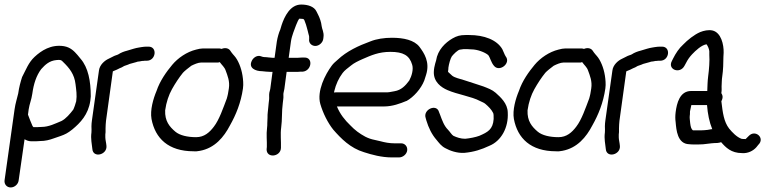

<svg xmlns="http://www.w3.org/2000/svg" viewBox="-26 -680 3364 844"><path d="M373 -256V-257C373 -323 362 -383 328 -422L314 -439C300 -455 284 -472 255 -477C198 -486 155 -457 126 -430C99 -405 88 -373 72 -343C72 -343 71 -342 71 -341C64 -319 58 -297 54 -269C49 -246 42 -228 38 -199L-6 113C-8 130 4 144 21 144C38 144 54 130 56 113L82 -68C90 -63 100 -59 111 -59H126C131 -59 137 -59 150 -60C173 -60 192 -65 211 -72L240 -82C260 -89 272 -95 292 -111C327 -140 362 -176 371 -237C372 -244 372 -250 373 -256ZM116 -268C122 -312 134 -348 155 -376C173 -396 191 -413 222 -416C240 -418 244 -416 251 -408C279 -381 301 -354 306 -310C309 -285 313 -262 309 -235C308 -229 299 -203 296 -198C282 -180 264 -158 244 -148C217 -137 189 -122 156 -122C148 -122 140 -121 135 -121H121C121 -121 120 -122 117 -126C110 -141 104 -158 97 -176L100 -199C104 -225 112 -240 116 -268Z M442 -38C441 -52 437 -66 437 -76V-89C437 -92 438 -96 438 -99V-100V-116C438 -126 439 -139 440 -149L470 -366C472 -368 480 -370 488 -374L500 -380C505 -382 513 -385 520 -390C524 -392 534 -394 544 -399L573 -407C576 -408 578 -409 579 -409C586 -409 591 -411 598 -412C601 -412 604 -412 610 -413H619C660 -413 667 -475 627 -475H617C611 -475 603 -474 596 -473L584 -471C577 -470 569 -468 562 -466L532 -457C520 -454 506 -449 494 -441C487 -437 482 -438 466 -429L452 -422C434 -414 412 -395 409 -370L378 -150C377 -142 376 -134 376 -125C376 -114 377 -105 376 -98C372 -69 378 -47 380 -25C383 16 445 1 442 -38Z M948 -465C947 -465 942 -467 939 -467H866C857 -467 847 -465 836 -462C795 -452 756 -425 731 -395C706 -365 677 -325 662 -280C648 -247 633 -196 640 -157C656 -72 714 -15 825 -15C833 -14 843 -15 853 -17C918 -29 958 -77 985 -129C1011 -175 1033 -228 1042 -291C1043 -301 1044 -311 1043 -320C1041 -358 1031 -392 1016 -418C1008 -432 1000 -438 992 -449L985 -459C977 -469 962 -471 948 -465ZM976 -267C975 -261 973 -255 971 -247C955 -205 938 -154 914 -123C895 -98 872 -77 836 -77C798 -77 764 -85 745 -101C719 -123 698 -148 700 -195C705 -231 716 -263 730 -288C744 -313 761 -339 778 -360C784 -367 804 -383 815 -391C827 -397 845 -405 857 -405H930C933 -405 934 -405 940 -407C950 -393 961 -385 966 -370C974 -348 985 -323 980 -291C979 -283 977 -275 976 -267Z M1158 -273C1156 -261 1158 -251 1157 -243L1155 -226C1153 -213 1153 -197 1151 -186C1150 -179 1150 -172 1150 -163L1149 -139C1149 -132 1149 -125 1148 -119C1144 -88 1148 -59 1147 -34L1146 -24C1145 17 1208 10 1209 -30C1210 -60 1206 -91 1210 -119C1215 -155 1212 -190 1217 -226L1219 -243C1221 -254 1219 -263 1220 -270C1221 -275 1223 -284 1224 -289L1234 -364H1274C1280 -364 1286 -364 1295 -365H1304H1305C1345 -369 1352 -430 1310 -427H1300C1295 -427 1289 -426 1283 -426H1243L1253 -498C1255 -512 1259 -524 1263 -536C1268 -549 1282 -591 1290 -598C1293 -598 1299 -597 1304 -597C1312 -597 1313 -588 1319 -572L1323 -558C1326 -549 1327 -542 1330 -531L1333 -520C1333 -518 1332 -519 1333 -515V-509C1330 -491 1344 -478 1360 -478C1377 -478 1393 -493 1395 -509L1396 -517C1399 -538 1389 -553 1388 -565C1386 -584 1379 -602 1373 -614L1365 -630C1355 -651 1328 -660 1298 -660C1249 -660 1224 -606 1212 -570L1206 -550C1200 -537 1194 -516 1191 -498L1181 -426H1172C1162 -426 1148 -429 1137 -429C1130 -429 1130 -430 1123 -432C1105 -440 1087 -426 1081 -413C1065 -381 1097 -367 1126 -367C1136 -366 1152 -364 1164 -364H1172L1162 -289C1161 -283 1159 -278 1158 -273Z M1443 -273V-278C1451 -311 1463 -336 1480 -359C1489 -371 1502 -380 1517 -392C1530 -403 1549 -412 1567 -420C1606 -437 1639 -452 1690 -452C1746 -452 1774 -437 1786 -395C1792 -375 1784 -346 1773 -326C1756 -303 1738 -284 1708 -279L1686 -275C1680 -274 1675 -274 1670 -274H1449C1447 -274 1446 -273 1443 -273ZM1764 -19C1766 -36 1754 -50 1737 -50H1707C1686 -50 1665 -54 1647 -59L1621 -65C1606 -68 1594 -72 1580 -79C1554 -93 1534 -108 1514 -129C1490 -152 1469 -178 1455 -212H1661C1700 -212 1733 -225 1760 -236H1761C1792 -253 1825 -290 1839 -326L1847 -351C1865 -408 1838 -447 1818 -474C1795 -504 1748 -514 1697 -514C1663 -514 1629 -509 1602 -498C1550 -479 1498 -455 1458 -417C1450 -410 1439 -401 1432 -391C1404 -353 1366 -280 1382 -223C1394 -182 1415 -140 1439 -110C1473 -71 1514 -29 1574 -11C1608 0 1651 12 1697 12H1728C1745 12 1762 -2 1764 -19Z M1945 -382C1947 -398 1954 -423 1960 -432C1966 -440 1987 -462 1997 -462C2003 -462 2007 -464 2011 -464H2028C2033 -464 2040 -463 2046 -463C2073 -463 2106 -450 2120 -438C2129 -427 2132 -406 2146 -390C2170 -362 2221 -402 2197 -432C2192 -439 2187 -455 2182 -464C2158 -505 2102 -526 2037 -526H2020C1997 -526 1982 -522 1963 -511C1932 -493 1898 -461 1891 -414C1889 -407 1885 -395 1883 -383C1882 -377 1881 -370 1881 -363C1880 -320 1913 -296 1941 -284C1984 -265 2047 -256 2084 -236C2096 -230 2101 -229 2108 -223C2121 -212 2135 -198 2142 -183C2144 -178 2144 -171 2144 -157C2141 -111 2118 -99 2081 -83C2065 -77 2040 -72 2019 -70C1999 -70 1982 -76 1967 -83C1960 -87 1951 -102 1943 -110C1926 -127 1918 -150 1908 -177L1904 -187C1894 -226 1833 -199 1845 -162L1848 -151C1858 -118 1872 -89 1893 -65C1903 -53 1914 -37 1933 -28C1951 -18 1983 -6 2015 -8C2058 -12 2091 -23 2125 -39C2177 -60 2210 -119 2206 -186C2205 -226 2174 -253 2153 -272C2137 -286 2119 -292 2099 -300C2077 -308 2036 -320 2013 -328C1994 -334 1974 -338 1962 -347L1949 -359C1943 -365 1943 -362 1944 -370C1945 -374 1945 -379 1945 -382Z M2541 -465C2540 -465 2535 -467 2532 -467H2459C2450 -467 2440 -465 2429 -462C2388 -452 2349 -425 2324 -395C2299 -365 2270 -325 2255 -280C2241 -247 2226 -196 2233 -157C2249 -72 2307 -15 2418 -15C2426 -14 2436 -15 2446 -17C2511 -29 2551 -77 2578 -129C2604 -175 2626 -228 2635 -291C2636 -301 2637 -311 2636 -320C2634 -358 2624 -392 2609 -418C2601 -432 2593 -438 2585 -449L2578 -459C2570 -469 2555 -471 2541 -465ZM2569 -267C2568 -261 2566 -255 2564 -247C2548 -205 2531 -154 2507 -123C2488 -98 2465 -77 2429 -77C2391 -77 2357 -85 2338 -101C2312 -123 2291 -148 2293 -195C2298 -231 2309 -263 2323 -288C2337 -313 2354 -339 2371 -360C2377 -367 2397 -383 2408 -391C2420 -397 2438 -405 2450 -405H2523C2526 -405 2527 -405 2533 -407C2543 -393 2554 -385 2559 -370C2567 -348 2578 -323 2573 -291C2572 -283 2570 -275 2569 -267Z M2699 -38C2698 -52 2694 -66 2694 -76V-89C2694 -92 2695 -96 2695 -99V-100V-116C2695 -126 2696 -139 2697 -149L2727 -366C2729 -368 2737 -370 2745 -374L2757 -380C2762 -382 2770 -385 2777 -390C2781 -392 2791 -394 2801 -399L2830 -407C2833 -408 2835 -409 2836 -409C2843 -409 2848 -411 2855 -412C2858 -412 2861 -412 2867 -413H2876C2917 -413 2924 -475 2884 -475H2874C2868 -475 2860 -474 2853 -473L2841 -471C2834 -470 2826 -468 2819 -466L2789 -457C2777 -454 2763 -449 2751 -441C2744 -437 2739 -438 2723 -429L2709 -422C2691 -414 2669 -395 2666 -370L2635 -150C2634 -142 2633 -134 2633 -125C2633 -114 2634 -105 2633 -98C2629 -69 2635 -47 2637 -25C2640 16 2702 1 2699 -38Z M3083 -280H3012C2962 -280 2949 -226 2944 -187C2942 -170 2942 -158 2944 -143C2947 -110 2951 -47 3004 -46C3010 -45 3017 -45 3026 -45H3045C3058 -45 3071 -46 3084 -48L3101 -50C3105 -50 3109 -51 3113 -51C3121 -51 3133 -51 3144 -55C3164 -32 3188 -7 3236 -7C3262 -5 3285 -17 3299 -33L3307 -43C3339 -73 3294 -113 3265 -82L3255 -72C3250 -67 3254 -69 3246 -69C3241 -69 3237 -69 3233 -70C3212 -78 3193 -98 3179 -115C3156 -145 3151 -184 3145 -235C3147 -238 3149 -244 3150 -249C3152 -265 3144 -268 3145 -272C3147 -283 3146 -292 3146 -300L3147 -324C3147 -330 3148 -338 3149 -345C3153 -370 3154 -407 3154 -430L3155 -448C3156 -484 3144 -537 3106 -546C3088 -550 3067 -545 3052 -539C3026 -528 2996 -504 2977 -484C2959 -468 2944 -445 2933 -423L2927 -411C2908 -374 2963 -353 2983 -391L2989 -402C2998 -420 3006 -430 3016 -441C3032 -458 3057 -481 3078 -485H3080C3086 -477 3091 -465 3092 -455V-440V-439C3094 -414 3091 -374 3087 -345C3084 -321 3084 -302 3083 -280ZM3105 -112H3101L3084 -109C3075 -108 3063 -107 3054 -107H3020C3013 -112 3010 -122 3008 -138C3007 -150 3005 -162 3006 -170C3007 -175 3007 -180 3007 -190C3008 -196 3011 -209 3013 -218H3082C3085 -179 3092 -144 3105 -112Z"/></svg>

Font: PolanStronk
Style: BdIta
Weight: 700
Version: Version 1.0